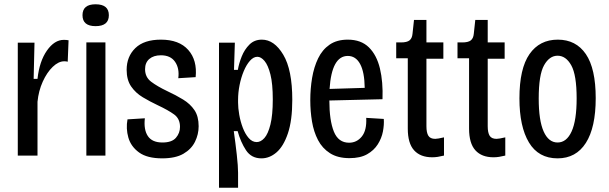

<svg xmlns="http://www.w3.org/2000/svg" viewBox="-20 -726 2842 896"><path d="M63 0V-527H141L137 -358H155Q164 -440 199 -490Q234 -540 278 -540Q284 -540 289.5 -539.5Q295 -539 300 -538L296 -438Q289 -440 280 -440Q253 -440 226 -414Q199 -388 179.5 -345Q160 -302 155 -251V0Z M383 0V-528H472V0ZM426 -604Q365 -604 365 -655Q365 -706 426 -706Q488 -706 488 -655Q488 -604 426 -604Z M737 13Q667 13 629 -14.5Q591 -42 579 -84Q567 -126 575 -169L656 -174Q650 -121 670 -91Q690 -61 738 -61Q782 -61 801 -83Q820 -105 820 -134Q820 -172 792.5 -192Q765 -212 716 -235Q680 -252 646.5 -272Q613 -292 592 -322.5Q571 -353 571 -400Q571 -462 611.5 -501.5Q652 -541 731 -541Q816 -541 858.5 -493Q901 -445 893 -366L812 -361Q818 -407 797 -437.5Q776 -468 731 -468Q697 -468 677 -451Q657 -434 657 -403Q657 -366 685.5 -344.5Q714 -323 760 -301Q801 -282 834.5 -261.5Q868 -241 887.5 -212Q907 -183 907 -137Q907 -99 890 -64.5Q873 -30 836 -8.5Q799 13 737 13Z M1002 150V-527H1076L1072 -400H1090Q1095 -430 1108 -462.5Q1121 -495 1144 -518Q1167 -541 1202 -541Q1260 -541 1302 -470.5Q1344 -400 1344 -260Q1344 -164 1323.5 -103.5Q1303 -43 1270.5 -15Q1238 13 1200 13Q1153 13 1128 -25Q1103 -63 1089 -114H1071Q1079 -58 1085 -4Q1091 50 1091 80V150ZM1178 -63Q1197 -63 1214 -82Q1231 -101 1242 -145Q1253 -189 1253 -262Q1253 -335 1242 -378.5Q1231 -422 1214.5 -441.5Q1198 -461 1181 -461Q1163 -461 1146.5 -442.5Q1130 -424 1117.5 -394Q1105 -364 1098 -329Q1091 -294 1091 -260V-247Q1091 -222 1096.5 -190.5Q1102 -159 1113 -130Q1124 -101 1140.5 -82Q1157 -63 1178 -63Z M1611 12Q1556 12 1520 -11Q1484 -34 1464 -72.5Q1444 -111 1436 -159Q1428 -207 1428 -258Q1428 -312 1436.5 -362.5Q1445 -413 1464.5 -453.5Q1484 -494 1518 -517.5Q1552 -541 1603 -541Q1665 -541 1701.5 -505Q1738 -469 1753 -406.5Q1768 -344 1765 -263L1517 -257Q1517 -164 1538 -112Q1559 -60 1609 -60Q1645 -60 1668.5 -89Q1692 -118 1689 -176L1771 -171Q1773 -144 1767 -112.5Q1761 -81 1743 -52.5Q1725 -24 1693 -6Q1661 12 1611 12ZM1603 -465Q1528 -465 1518 -311L1682 -316Q1681 -390 1660.5 -427.5Q1640 -465 1603 -465Z M1997 8Q1942 8 1912.5 -24.5Q1883 -57 1883 -126V-454H1829V-528H1851Q1879 -528 1891 -537.5Q1903 -547 1905 -568L1912 -633H1970V-528H2049V-452H1970V-137Q1970 -107 1979 -92.5Q1988 -78 2011 -78Q2022 -78 2052 -85V0Q2036 4 2023 6Q2010 8 1997 8Z M2283 8Q2228 8 2198.5 -24.5Q2169 -57 2169 -126V-454H2115V-528H2137Q2165 -528 2177 -537.5Q2189 -547 2191 -568L2198 -633H2256V-528H2335V-452H2256V-137Q2256 -107 2265 -92.5Q2274 -78 2297 -78Q2308 -78 2338 -85V0Q2322 4 2309 6Q2296 8 2283 8Z M2582 13Q2493 13 2448.5 -61Q2404 -135 2404 -267Q2404 -406 2451 -473.5Q2498 -541 2583 -541Q2668 -541 2714 -473.5Q2760 -406 2760 -268Q2760 -131 2714 -59Q2668 13 2582 13ZM2582 -61Q2624 -61 2647.5 -112.5Q2671 -164 2671 -267Q2671 -376 2646 -421Q2621 -466 2582 -466Q2544 -466 2519 -421.5Q2494 -377 2494 -266Q2494 -164 2517 -112.5Q2540 -61 2582 -61Z"/></svg>

Font: Bricolage Grotesque 12pt Condensed
Style: Regular
Weight: 400
Width: 3
Designer: Mathieu Triay
Foundry: Atelier Triay
Version: Version 1.001; ttfautohint (v1.8.4.7-5d5b);gftools[0.9.33.de